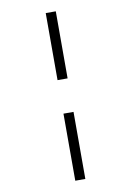

<svg xmlns="http://www.w3.org/2000/svg" viewBox="-106 -824 770 1128"><g transform="rotate(-10 279.5 -260.0)"><path d="M249 -360V-760H309V-360ZM249 240V-160H309V240Z"/></g></svg>

Font: Noto Serif
Style: Italic
Weight: 400
Italic angle: -12°
Designer: Monotype Design Team
Foundry: Monotype Imaging Inc.
Version: Version 2.013